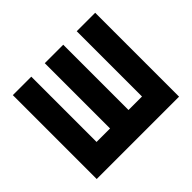

<svg xmlns="http://www.w3.org/2000/svg" viewBox="-127 -691 855 855"><g transform="rotate(-45 300.5 -264.0)"><path d="M41 -528.3H157.2V-117.2H242.2V-528.3H358.4V-117.2H443.4V-528.3H559.6V0H41Z"/></g></svg>

Font: Dinish Condensed
Style: Bold
Weight: 700
Width: 3
Designer: Bert Driehuis
Foundry: Playbeing
Version: Version 3.006; git-39231f3c-release